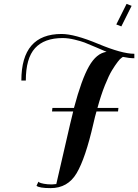

<svg xmlns="http://www.w3.org/2000/svg" viewBox="-20 -784 712 989"><path d="M248 -210H357Q356 -205 350 -181Q344 -157 341 -144L270 164Q254 166 247 166Q223 166 205.5 162.5Q188 159 183 156L178 152L168 173Q182 185 241 185Q329 185 374.5 108.5Q420 32 461 -147Q470 -187 477 -210H588L590 -228H482Q500 -294 520.5 -345Q541 -396 557 -422Q573 -448 586 -465Q599 -482 606 -486L613 -491Q646 -484 672 -484V-507Q608 -507 486 -558Q364 -609 297 -609Q90 -609 90 -369H113Q113 -484 160.5 -536Q208 -588 303 -588Q331 -588 364 -580Q397 -572 415.5 -565Q434 -558 475.5 -540Q517 -522 529 -517Q477 -510 438.5 -442.5Q400 -375 361 -228H250ZM579 -658 632 -764 658 -754 605 -648Z"/></svg>

Font: Sail
Style: Regular
Weight: 400
Designer: Miguel Hernandez
Foundry: Miguel Hernandez
Version: Version 1.002